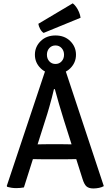

<svg xmlns="http://www.w3.org/2000/svg" viewBox="-20 -1103 652 1131"><path d="M246.3 -686H366.3L591.5 -6.6Q579.9 0.3 563.1 3.7Q546.3 7.1 529.6 7.1Q504.2 7.1 490.2 -4.4Q476.3 -15.9 466 -49.4L355.9 -396.8Q342.1 -440.4 327.9 -489.4Q313.7 -538.4 303.1 -577.9H297.8Q292.8 -555.3 285.7 -528.6Q278.7 -501.8 271.5 -476.6Q264.4 -451.4 258.9 -433.4L120.9 1Q111 3.2 99.1 4.1Q87.1 5.1 74.8 5.1Q60.9 5.1 47.4 3Q33.8 1 23.2 -2.1L19.8 -7.4ZM232.2 -164.9Q227.4 -164.9 213.2 -165.1Q198.9 -165.4 184.5 -165.6Q170.1 -165.9 165.4 -165.9H115.8L148.9 -252.4H192.6Q197.4 -252.4 209.9 -252.7Q222.5 -252.9 235 -253.2Q247.5 -253.4 252.3 -253.4H352Q356.4 -253.4 369.3 -253.2Q382.1 -252.9 395.3 -252.7Q408.4 -252.4 413.1 -252.4H457.8L486.4 -165.9H436.9Q431.9 -165.9 417.3 -165.6Q402.7 -165.4 388.3 -165.1Q373.9 -164.9 369.5 -164.9ZM185.6 -780.6Q185.6 -827.5 219.5 -860.8Q253.3 -894.1 306.9 -894.1Q360.4 -894.1 394 -860.8Q427.6 -827.5 427.6 -780.6Q427.6 -734 394 -700.7Q360.4 -667.4 306.9 -667.4Q253.3 -667.4 219.5 -700.7Q185.6 -734 185.6 -780.6ZM256.4 -780.6Q256.4 -757.2 270.6 -741.7Q284.7 -726.2 306.9 -726.2Q328.7 -726.2 342.9 -741.7Q357.2 -757.2 357.2 -780.6Q357.2 -804 342.9 -819.7Q328.7 -835.3 306.9 -835.3Q284.7 -835.3 270.6 -819.7Q256.4 -804 256.4 -780.6ZM408.6 -1083.4Q418.7 -1076 428.5 -1062.5Q438.3 -1048.9 445.4 -1032Q452.5 -1015.1 454.6 -998.4L237 -909.1Q224.7 -916.8 216.2 -932.9Q207.7 -949 205.9 -962.8Z"/></svg>

Font: Signika SC
Style: Regular
Weight: 300
Designer: Anna Giedryś
Foundry: Anna Giedryś
Version: Version 2.000